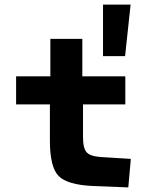

<svg xmlns="http://www.w3.org/2000/svg" viewBox="-20 -809 654 835"><path d="M197 -198V-355H50V-477H199V-640H338V-477H525V-355H341V-213Q341 -164 357 -146.5Q373 -129 420 -126L549 -118L538 6L385 0Q273 -5 235 -43.5Q197 -82 197 -198ZM524 -565H428V-789H548Z"/></svg>

Font: Intel One Mono
Style: Bold
Weight: 700
Monospace: yes
Designer: Fred Shallcrass
Foundry: Frere-Jones Type LLC
Version: Version 1.400;hotconv 1.1.0;makeotfexe 2.6.0;FJTRelease1.4